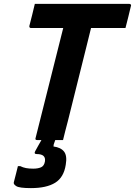

<svg xmlns="http://www.w3.org/2000/svg" viewBox="-20 -720 694 987"><path d="M304 0H264Q260 13 256 23L255 33Q293 38 309.5 59.5Q326 81 318 127Q308 192 263.5 219.5Q219 247 139 247Q80 247 64 237Q48 227 51 217Q57 194 62.5 172.5Q68 151 72 134H84Q98 141 113.5 144Q129 147 151 147Q175 147 191 140Q207 133 211 110Q217 72 169 72Q153 72 161 57Q168 43 176.5 29Q185 15 193 0H171Q159 0 163 -11Q198 -152 234 -293.5Q270 -435 305 -576H139Q134 -576 132 -579.5Q130 -583 131 -587Q139 -617 145.5 -644Q152 -671 159 -700H645Q650 -700 652.5 -696.5Q655 -693 653 -689Q646 -660 639.5 -633Q633 -606 625 -576H448L424 -479Q400 -384 376.5 -288.5Q353 -193 329 -98Q322 -71 315.5 -46.5Q309 -22 304 0Z"/></svg>

Font: Recursive Mn Lnr St
Style: Bold Italic
Weight: 700
Italic angle: -15°
Monospace: yes
Version: Version 1.079;hotconv 1.0.112;makeotfexe 2.5.65598; ttfautoh